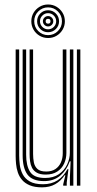

<svg xmlns="http://www.w3.org/2000/svg" viewBox="-20 -818 427 846"><path d="M165 7.5Q132.5 7.5 111.1 -1.5Q89.8 -10.5 77.1 -25.4Q64.5 -40.2 58.5 -58.5Q52.5 -76.8 50.8 -95.5Q49 -114.2 49 -130.8V-600H64.5V-133.2Q64.5 -114 67.2 -91.8Q70 -69.5 80 -50.1Q90 -30.8 111.2 -18.5Q132.5 -6.2 169.5 -6.2Q206.8 -6.2 233.5 -23.4Q260.2 -40.5 277.2 -72.5H281.5L274 -13.2V0H258.5V-5.8L268 -46H265Q247.8 -20.2 223.2 -6.4Q198.8 7.5 165 7.5ZM318.8 0V-600H334V0ZM181.8 -48.8Q156.8 -48.8 142.4 -57Q128 -65.2 121.2 -78.5Q114.5 -91.8 112.5 -107.6Q110.5 -123.5 110.5 -138.5V-600H125.8V-139.5Q125.8 -120.5 129.1 -102.8Q132.5 -85 144.8 -73.6Q157 -62.2 183.8 -62.2Q208.2 -62.2 224.4 -73.2Q240.5 -84.2 248.5 -102.6Q256.5 -121 256.5 -142.8V-600H272.5V-144Q272.5 -119 262.5 -97.1Q252.5 -75.2 232.2 -62Q212 -48.8 181.8 -48.8ZM173.2 -20Q121.5 -20.5 100.6 -49.4Q79.8 -78.2 79.8 -134.2V-600H95.2V-136Q95.2 -87.8 112.6 -60.8Q130 -33.8 178.5 -33.8Q215.2 -33.8 239.5 -50.6Q263.8 -67.5 275.8 -93.2Q287.8 -119 287.8 -145.2V-600H303.2V0H288V-37.2L291.2 -107H287.2Q274.2 -69.2 245.8 -44.5Q217.2 -19.8 173.2 -20ZM191.8 -650.5Q171.5 -650.5 154.6 -660.4Q137.8 -670.2 127.9 -687.1Q118 -704 118 -724.2Q118 -745 127.9 -761.6Q137.8 -778.2 154.6 -788.2Q171.5 -798.2 191.8 -798.2Q212.5 -798.2 229.1 -788.2Q245.8 -778.2 255.8 -761.6Q265.8 -745 265.8 -724.2Q265.8 -704 255.8 -687.1Q245.8 -670.2 229.1 -660.4Q212.5 -650.5 191.8 -650.5ZM191.8 -663.2Q217.2 -663.2 235.1 -681.1Q253 -699 253 -724.2Q253 -749.8 235.1 -767.6Q217.2 -785.5 191.8 -785.5Q166.5 -785.5 148.6 -767.6Q130.8 -749.8 130.8 -724.2Q130.8 -699 148.6 -681.1Q166.5 -663.2 191.8 -663.2ZM191.8 -676Q171.8 -676 157.6 -690.1Q143.5 -704.2 143.5 -724.2Q143.5 -744.5 157.6 -758.6Q171.8 -772.8 191.8 -772.8Q212 -772.8 226.1 -758.6Q240.2 -744.5 240.2 -724.2Q240.2 -704.2 226.1 -690.1Q212 -676 191.8 -676ZM191.8 -688.8Q206.5 -688.8 217 -699.2Q227.5 -709.8 227.5 -724.2Q227.5 -739 217 -749.5Q206.5 -760 191.8 -760Q177.2 -760 166.8 -749.5Q156.2 -739 156.2 -724.2Q156.2 -709.8 166.8 -699.2Q177.2 -688.8 191.8 -688.8ZM191.8 -701.5Q182.5 -701.5 175.8 -708.2Q169 -715 169 -724.5Q169 -733.8 175.8 -740.5Q182.5 -747.2 192 -747.2Q201.2 -747.2 208 -740.5Q214.8 -733.8 214.8 -724.2Q214.8 -715 208 -708.2Q201.2 -701.5 191.8 -701.5ZM192 -713.8Q202.5 -713.8 202.5 -724.5Q202.5 -735 192 -735Q181.2 -735 181.2 -724.5Q181.2 -713.8 192 -713.8Z"/></svg>

Font: Big Shoulders Inline Display Thin Medium
Style: Regular
Weight: 500
Version: Version 2.002